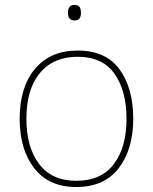

<svg xmlns="http://www.w3.org/2000/svg" viewBox="-20 -741 615 771"><path d="M286 10Q176 10 117.5 -65.5Q59 -141 59 -264Q59 -391 120.5 -464.5Q182 -538 292 -538Q405 -538 460 -462.5Q515 -387 515 -264Q515 -142 457 -66Q399 10 286 10ZM286 -15Q387 -15 437.5 -82.5Q488 -150 488 -264Q488 -376 440 -444.5Q392 -513 292 -513Q194 -513 140 -447.5Q86 -382 86 -264Q86 -150 137 -82.5Q188 -15 286 -15ZM305 -690Q305 -675 299.5 -667Q294 -659 278 -659Q253 -659 253 -690Q253 -721 278 -721Q294 -721 299.5 -713Q305 -705 305 -690Z"/></svg>

Font: Noto Sans UI Thin
Style: Regular
Weight: 250
Designer: Monotype Design Team
Foundry: Monotype Imaging Inc.
Version: Version 1.001